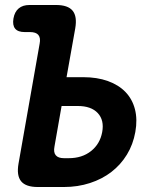

<svg xmlns="http://www.w3.org/2000/svg" viewBox="-20 -750 640 770"><path d="M246.9 -440.5H313.4Q369.4 -440.5 412.6 -425Q455.9 -409.5 483.4 -380.8Q510.9 -352.1 521.3 -311.4Q531.7 -270.7 522.7 -220.6Q513.7 -170.5 489 -130Q464.2 -89.4 426.9 -60.6Q389.5 -31.7 340.7 -15.9Q292 0 236 0H131.5Q83.5 0 64.7 -23Q45.9 -46 54.3 -94L138.9 -574.4Q143.6 -597.9 134 -609.6Q124.5 -621.4 100.3 -621.4H79.1Q52.1 -621.4 40.8 -635Q29.5 -648.7 33.9 -675.7Q38.6 -702.7 55 -716.3Q71.3 -730 98.3 -730H204.5Q252.5 -730 271.3 -707Q290.1 -684 281.7 -636ZM198.5 -162.6Q193.8 -139.1 203.6 -127.4Q213.3 -115.6 236.8 -115.6H255.5Q309.2 -115.6 345 -144.1Q380.9 -172.5 389.8 -219.9Q398.7 -268 372.2 -296.4Q345.7 -324.9 292 -324.9H227Z"/></svg>

Font: Maple Mono
Style: Italic
Weight: 400
Italic angle: -10°
Monospace: yes
Designer: subframe7536
Version: Version 7.300